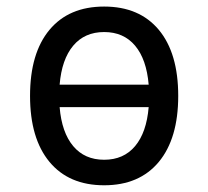

<svg xmlns="http://www.w3.org/2000/svg" viewBox="-20 -547 626 577"><path d="M293 9.8Q187 9.8 128.7 -60.5Q70.3 -130.9 70.3 -258.8Q70.3 -387.2 128.7 -457.3Q187 -527.3 293 -527.3Q398.9 -527.3 457.3 -457.3Q515.6 -387.2 515.6 -258.8Q515.6 -130.9 457.3 -60.5Q398.9 9.8 293 9.8ZM293 -66.9Q351.6 -66.9 386 -107.9Q420.4 -148.9 426.8 -225.1H159.2Q165.5 -148.9 200 -107.9Q234.4 -66.9 293 -66.9ZM159.2 -292.5H426.8Q420.4 -368.7 386 -409.7Q351.6 -450.7 293 -450.7Q234.4 -450.7 200 -409.7Q165.5 -368.7 159.2 -292.5Z"/></svg>

Font: Cascadia Mono NF SemiLight
Style: Regular
Weight: 350
Monospace: yes
Designer: Aaron Bell
Foundry: Saja Typeworks
Version: Version 2404.023; ttfautohint (v1.8.4)